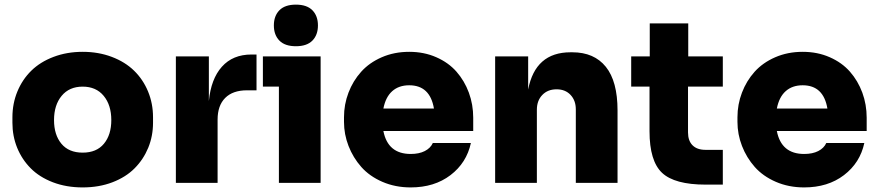

<svg xmlns="http://www.w3.org/2000/svg" viewBox="-20 -798 3832 838"><path d="M34.2 -262.2V-286.1Q34.2 -346.2 55.9 -398.7Q77.6 -451.2 116.7 -489.5Q155.8 -527.8 213.9 -549.8Q272 -571.8 340.8 -571.8Q409.7 -571.8 467.8 -549.8Q525.9 -527.8 565.2 -489.5Q604.5 -451.2 626.2 -398.7Q647.9 -346.2 647.9 -286.1V-262.2Q647.9 -204.1 627 -153.1Q606 -102.1 567.6 -63.5Q529.3 -24.9 470.7 -2.4Q412.1 20 340.8 20Q269.5 20 210.9 -2.4Q152.3 -24.9 114 -63.5Q75.7 -102.1 54.9 -153.1Q34.2 -204.1 34.2 -262.2ZM465.8 -273.9Q465.8 -339.4 432.6 -379.6Q399.4 -419.9 340.8 -419.9Q282.2 -419.9 249 -379.6Q215.8 -339.4 215.8 -273.9Q215.8 -209.5 248 -170.7Q280.3 -131.8 340.8 -131.8Q401.4 -131.8 433.6 -170.7Q465.8 -209.5 465.8 -273.9Z M929.7 0H747.6V-551.8H891.6V-356.9Q900.9 -453.6 948.5 -506.8Q996.1 -560.1 1077.6 -560.1H1099.6V-403.8H1057.6Q996.1 -403.8 962.9 -370.6Q929.7 -337.4 929.7 -275.9Z M1343.5 -620.8Q1319.3 -596.2 1271.5 -596.2Q1223.6 -596.2 1199.5 -620.8Q1175.3 -645.5 1175.3 -687Q1175.3 -728.5 1199.5 -753.2Q1223.6 -777.8 1271.5 -777.8Q1319.3 -777.8 1343.5 -753.2Q1367.7 -728.5 1367.7 -687Q1367.7 -645.5 1343.5 -620.8ZM1379.4 0H1197.3V-419.9H1127.4V-551.8H1379.4Z M1772.5 20Q1705.1 20 1648.9 -4.4Q1592.8 -28.8 1556.9 -69.3Q1521 -109.9 1501.2 -160.9Q1481.4 -211.9 1481.4 -266.1V-286.1Q1481.4 -342.3 1501 -393.6Q1520.5 -444.8 1556.2 -484.6Q1591.8 -524.4 1646.2 -548.1Q1700.7 -571.8 1766.1 -571.8Q1830.6 -571.8 1884 -548.3Q1937.5 -524.9 1972.4 -485.1Q2007.3 -445.3 2026.4 -393.6Q2045.4 -341.8 2045.4 -284.2V-226.1H1653.3Q1672.9 -126 1772.5 -126Q1809.1 -126 1834 -138.7Q1858.9 -151.4 1869.1 -173.8H2035.2Q2016.6 -87.4 1946.3 -33.7Q1876 20 1772.5 20ZM1766.1 -425.8Q1720.7 -425.8 1691.9 -400.1Q1663.1 -374.5 1653.3 -324.2H1874Q1856.9 -425.8 1766.1 -425.8Z M2323.2 0H2141.1V-551.8H2285.2V-407.2Q2316.4 -569.8 2470.2 -569.8H2478Q2573.2 -569.8 2624.3 -506.3Q2675.3 -442.9 2675.3 -315.9V0H2493.2V-320.8Q2493.2 -359.4 2470.2 -383.8Q2447.3 -408.2 2409.2 -408.2Q2370.6 -408.2 2346.9 -383.5Q2323.2 -358.9 2323.2 -318.8Z M3134.8 7.8H3060.1Q2924.3 7.8 2869.6 -43.7Q2814.9 -95.2 2814.9 -225.1V-419.9H2734.9V-551.8H2815.9V-695.8H2983.9V-551.8H3134.8V-419.9H2982.9V-220.2Q2982.9 -183.6 3002.7 -163.8Q3022.5 -144 3059.1 -144H3134.8Z M3489.7 20Q3422.4 20 3366.2 -4.4Q3310.1 -28.8 3274.2 -69.3Q3238.3 -109.9 3218.5 -160.9Q3198.7 -211.9 3198.7 -266.1V-286.1Q3198.7 -342.3 3218.3 -393.6Q3237.8 -444.8 3273.4 -484.6Q3309.1 -524.4 3363.5 -548.1Q3418 -571.8 3483.4 -571.8Q3547.9 -571.8 3601.3 -548.3Q3654.8 -524.9 3689.7 -485.1Q3724.6 -445.3 3743.7 -393.6Q3762.7 -341.8 3762.7 -284.2V-226.1H3370.6Q3390.1 -126 3489.7 -126Q3526.4 -126 3551.3 -138.7Q3576.2 -151.4 3586.4 -173.8H3752.4Q3733.9 -87.4 3663.6 -33.7Q3593.3 20 3489.7 20ZM3483.4 -425.8Q3438 -425.8 3409.2 -400.1Q3380.4 -374.5 3370.6 -324.2H3591.3Q3574.2 -425.8 3483.4 -425.8Z"/></svg>

Font: Sora ExtraBold
Style: Regular
Weight: 800
Designer: Jonathan Barnbrook, Julián Moncada
Foundry: Barnbrook Fonts
Version: Version 2.000